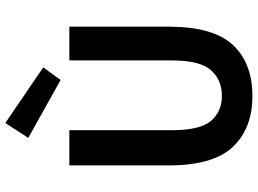

<svg xmlns="http://www.w3.org/2000/svg" viewBox="-143 -810 965 719"><g transform="rotate(-90 339.5 -450.5)"><path d="M339.8 12.2Q218.3 12.2 148.9 -61Q79.6 -134.3 79.6 -301.8V-673.3H211.4V-289.6Q211.4 -184.1 246.1 -143.1Q280.8 -102.1 339.8 -102.1Q399.9 -102.1 436.3 -143.1Q472.7 -184.1 472.7 -289.6V-673.3H599.1V-301.8Q599.1 -134.3 530.8 -61Q462.4 12.2 339.8 12.2ZM399.4 -706.1 182.6 -827.1 238.3 -913.1 446.8 -771Z"/></g></svg>

Font: Akatab ExtraBold
Style: Regular
Weight: 800
Designer: SIL International
Foundry: SIL International
Version: Version 3.000